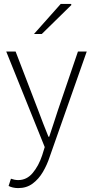

<svg xmlns="http://www.w3.org/2000/svg" viewBox="-20 -744 476 983"><path d="M73 219Q59 219 46 216Q33 213 24 208L36 171Q44 174 54 176Q64 178 73 178Q117 178 147.5 141.5Q178 105 196 51L209 9L12 -480H60L176 -178Q187 -148 201 -112Q215 -76 228 -44H232Q243 -76 254.5 -112Q266 -148 276 -178L379 -480H424L234 60Q221 100 199.5 136.5Q178 173 147 196Q116 219 73 219ZM154 -570 291 -724H343L346 -719L194 -570Z"/></svg>

Font: Source Sans 3 Light
Style: Regular
Weight: 300
Designer: Paul D. Hunt
Foundry: Adobe
Version: Version 3.052;hotconv 1.1.0;makeotfexe 2.6.0